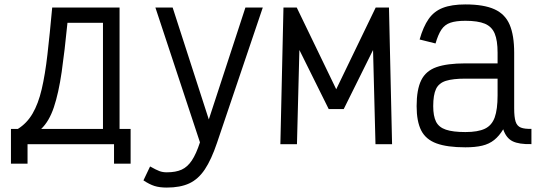

<svg xmlns="http://www.w3.org/2000/svg" viewBox="-20 -652 2440 868"><path d="M60.5 -69Q101.5 -94.5 127.2 -138.5Q153 -182.5 168.5 -248.5Q184 -314.5 194.5 -406Q205 -497.5 216 -618H520.5V-69H445.5V-549H285Q272.5 -422 258.8 -326.5Q245 -231 223.5 -167Q202 -103 166 -69ZM29.5 88V-69H570.5V88H495.5V0H104.5V88Z M734 196Q701.5 196 678.5 188.8Q655.5 181.5 628.5 163.5L658.5 100.5Q686 116 700.8 121.5Q715.5 127 734 127Q774.5 127 801 115Q827.5 103 847.2 73.5Q867 44 884 -8.5L682.5 -618H760.5L924 -112L1089.5 -618H1168L961 -6Q935.5 69.5 906 113.8Q876.5 158 835.8 177Q795 196 734 196Z M1247.5 0 1261.5 -618H1321.5L1500 -248.5L1678.5 -618H1738.5L1752.5 0H1677.5L1666.5 -426L1534 -159H1466L1333.5 -426L1322.5 0Z M2084 14Q2001.5 14 1953.2 -3.8Q1905 -21.5 1884.2 -62.2Q1863.5 -103 1863.5 -172Q1863.5 -247 1884.2 -289.2Q1905 -331.5 1953.2 -348.5Q2001.5 -365.5 2084 -365.5H2229.5V-414Q2229.5 -469 2216.5 -500.2Q2203.5 -531.5 2172 -544.8Q2140.5 -558 2084 -558Q2041.5 -558 2016 -549.2Q1990.5 -540.5 1975.5 -518Q1960.5 -495.5 1949 -455.5L1877 -473.5Q1893.5 -531.5 1917.8 -566.2Q1942 -601 1982 -616.5Q2022 -632 2084 -632Q2167 -632 2215.2 -610.2Q2263.5 -588.5 2284 -540.5Q2304.5 -492.5 2304.5 -414V-162Q2304.5 -122.5 2311 -102.2Q2317.5 -82 2334.8 -75.2Q2352 -68.5 2382.5 -69.5V-0.5Q2326.5 1 2297.2 -13.5Q2268 -28 2255 -67.5Q2237 -37.5 2214.2 -19.2Q2191.5 -1 2160 6.5Q2128.5 14 2084 14ZM2084 -55Q2140.5 -55 2172 -70Q2203.5 -85 2216.5 -121.2Q2229.5 -157.5 2229.5 -221V-296.5H2084Q2027.5 -296.5 1995.8 -286.5Q1964 -276.5 1951.2 -249.8Q1938.5 -223 1938.5 -172Q1938.5 -127.5 1951.2 -102Q1964 -76.5 1995.8 -65.8Q2027.5 -55 2084 -55Z"/></svg>

Font: Victor Mono Thin
Style: Regular
Weight: 100
Monospace: yes
Designer: Rune Bjørnerås
Version: Version 1.561;gftools[0.9.30]